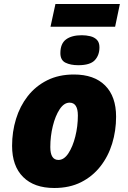

<svg xmlns="http://www.w3.org/2000/svg" viewBox="-20 -939 647 969"><path d="M253.9 9.8Q152.3 9.8 96.7 -45.7Q41 -101.1 41 -203.1Q41 -273.9 60.8 -338.6Q80.6 -403.3 120.1 -453.9Q159.7 -504.4 218 -533.7Q276.4 -563 353 -563Q455.1 -563 510.5 -507.6Q565.9 -452.1 565.9 -350.1Q565.9 -279.3 546.1 -214.6Q526.4 -149.9 486.8 -99.4Q447.3 -48.8 389.2 -19.5Q331.1 9.8 253.9 9.8ZM274.9 -131.8Q303.2 -131.8 325.2 -165.3Q347.2 -198.7 360.1 -250.2Q373 -301.8 373 -356Q373 -420.9 331.1 -420.9Q303.2 -420.9 281.2 -387.7Q259.3 -354.5 246.6 -303Q233.9 -251.5 233.9 -196.8Q233.9 -131.8 274.9 -131.8ZM234.9 -804.2 259.8 -918.9H585L561 -804.2ZM375 -609.9Q336.4 -609.9 310.5 -622.6Q284.7 -635.3 284.7 -670.9Q284.7 -718.8 313.2 -740Q341.8 -761.2 393.1 -761.2Q414.6 -761.2 435.1 -756.3Q455.6 -751.5 468.8 -738.3Q481.9 -725.1 481.9 -700.2Q481.9 -660.2 458.3 -635Q434.6 -609.9 375 -609.9Z"/></svg>

Font: Open Sans ExtraBold
Style: Italic
Weight: 800
Italic angle: -12°
Designer: Monotype Design Team
Foundry: Monotype Imaging Inc.
Version: Version 3.000; ttfautohint (v1.8.4)